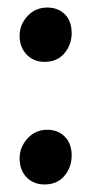

<svg xmlns="http://www.w3.org/2000/svg" viewBox="-20 -480 242 509"><path d="M98 9Q69 9 50.5 -10Q32 -29 32 -60Q32 -90 53 -113Q74 -136 105 -136Q134 -136 152 -117.5Q170 -99 170 -68Q170 -37 151 -14Q132 9 98 9ZM98 -316Q69 -316 50.5 -335.5Q32 -355 32 -385Q32 -415 53 -437.5Q74 -460 105 -460Q134 -460 152 -442Q170 -424 170 -392Q170 -362 151 -339Q132 -316 98 -316Z"/></svg>

Font: Faustina SemiBold
Style: Regular
Weight: 600
Designer: Alfonso Garcia
Foundry: http://www.omnibus-type.com
Version: Version 1.200